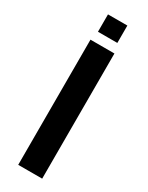

<svg xmlns="http://www.w3.org/2000/svg" viewBox="-201 -796 642 833"><g transform="rotate(30 120.0 -380.0)"><path d="M180 -627V0H60V-627ZM168 -673H71V-760H168Z"/></g></svg>

Font: Blinker SemiBold
Style: Regular
Weight: 600
Designer: Juergen Huber
Foundry: supertype
Version: Version 1.015;PS 1.15;hotconv 1.0.88;makeotf.lib2.5.647800